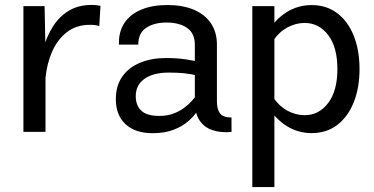

<svg xmlns="http://www.w3.org/2000/svg" viewBox="-20 -535 1516 779"><path d="M75 -510V0H164.6V-326.9L160.9 -510ZM382.8 -429.4 387.7 -511.2Q379.9 -512.9 371.1 -514Q362.3 -515.1 353.3 -515.1Q297.9 -515.1 258.8 -491.2Q219.7 -467.3 194.3 -426.8Q168.9 -386.2 155.3 -336.3Q141.6 -286.4 137.2 -234.4L164.6 -219.2Q170.2 -276.6 191.5 -325.6Q212.9 -374.5 251.2 -404.4Q289.6 -434.3 344.7 -434.3Q368.2 -434.3 382.8 -429.4Z M659.4 -514.6Q598.1 -514.6 553.3 -496Q508.5 -477.3 484.7 -441.7Q460.9 -406 462.6 -354H541Q541 -400.6 573.1 -422.1Q605.2 -443.6 656 -443.6Q707 -443.6 738.8 -421.9Q770.5 -400.1 770.5 -354V-123Q770.5 -75.2 789.4 -46.8Q808.3 -18.3 841.9 -7Q875.5 4.4 919.4 0.2L919.2 -58.3Q885 -58.3 872.6 -75Q860.1 -91.6 860.1 -123.5V-354Q860.1 -404.8 835.7 -440.7Q811.3 -476.6 766.4 -495.6Q721.4 -514.6 659.4 -514.6ZM809.1 -138.7 777.1 -148.7Q770.5 -139.6 758.3 -125.6Q746.1 -111.6 727.5 -97.7Q709 -83.7 683.8 -74.2Q658.7 -64.7 626.2 -64.7Q575.7 -64.7 553.2 -85.9Q530.8 -107.2 530.8 -144.8Q530.8 -190.4 566.7 -215.5Q602.5 -240.5 665 -240.5Q699.2 -240.5 726.4 -237.9Q753.7 -235.4 779.5 -228.3L807.9 -278.6Q772.2 -288.6 734.6 -294.1Q697 -299.6 653.3 -299.6Q595.5 -299.6 549.4 -280.9Q503.4 -262.2 476.7 -225.1Q450 -188 450 -132.6Q450 -67.6 489.4 -31.1Q528.8 5.4 598.9 5.4Q647.5 5.4 683.2 -8.1Q719 -21.5 743.9 -43.3Q768.8 -65.2 784.7 -90.3Q800.5 -115.5 809.1 -138.7Z M1003.7 -510V224.1H1093.3V-510ZM1438.7 -254.9Q1438.7 -330.6 1415.5 -389.2Q1392.3 -447.8 1348.8 -481.1Q1305.2 -514.4 1244.4 -514.4Q1188 -514.4 1141.7 -484.9Q1095.5 -455.3 1061.5 -400.1L1089.8 -372.1Q1113.8 -406.7 1147.3 -424.3Q1180.9 -441.9 1215.8 -441.9Q1273.9 -441.9 1311.4 -392.9Q1348.9 -344 1348.9 -254.9Q1348.9 -166.3 1311.4 -116.9Q1273.9 -67.6 1215.8 -67.6Q1180.9 -67.6 1147.3 -85.3Q1113.8 -103 1089.8 -137.7L1061.5 -109.4Q1095.5 -54.4 1141.7 -24.7Q1188 5.1 1244.4 5.1Q1305.2 5.1 1348.8 -28.4Q1392.3 -62 1415.5 -120.7Q1438.7 -179.4 1438.7 -254.9Z"/></svg>

Font: Estedad-FD-VF Thin
Style: Regular
Weight: 100
Designer: Amin Abedi
Version: Version 5.0